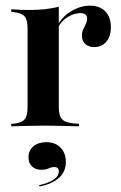

<svg xmlns="http://www.w3.org/2000/svg" viewBox="-20 -450 430 684"><path d="M133.9 -2.4Q107.3 -2.4 81.5 -1.6Q55.6 -0.8 20.2 0V-8.9L32.3 -9.7Q58.1 -12.9 68.1 -25.4Q78.2 -37.9 78.2 -67.7V-208.1H189.5V-67.7Q189.5 -47.6 194.4 -35.9Q199.2 -24.2 210.1 -18.5Q221 -12.9 241.1 -10.5L261.3 -8.9V0Q235.5 -0.8 214.1 -1.2Q192.7 -1.6 173.8 -2Q154.8 -2.4 133.9 -2.4ZM78.2 -208.1V-349.2Q78.2 -379 68.1 -391.1Q58.1 -403.2 30.6 -406.5L20.2 -408.1V-416.9Q41.1 -415.3 56.5 -414.9Q71.8 -414.5 86.3 -414.5Q114.5 -414.5 140.3 -417.3Q166.1 -420.2 189.5 -425.8V-416.9V-208.1ZM315.3 -282.3Q295.2 -282.3 283.5 -293.5Q271.8 -304.8 271.8 -322.6Q271.8 -334.7 276.2 -344.8Q280.6 -354.8 285.5 -364.1Q290.3 -373.4 290.3 -383.9Q290.3 -403.2 266.9 -403.2Q252.4 -403.2 237.1 -397.2Q221.8 -391.1 208.9 -380.2Q196 -369.4 188.7 -354.8L187.9 -364.5Q205.6 -394.4 237.1 -412.1Q268.5 -429.8 300.8 -429.8Q335.5 -429.8 355.2 -409.3Q375 -388.7 375 -353.2Q375 -321 358.9 -301.6Q342.7 -282.3 315.3 -282.3ZM121 214.5 119.4 209.7Q152.4 202.4 171 189.9Q189.5 177.4 189.5 160.5Q189.5 145.2 173.4 145.2Q162.9 145.2 152.8 150Q142.7 154.8 126.6 154.8Q106.5 154.8 94 142.7Q81.5 130.6 81.5 110.5Q81.5 86.3 98.8 71.4Q116.1 56.5 145.2 56.5Q176.6 56.5 195.6 75.8Q214.5 95.2 214.5 126.6Q214.5 161.3 190.7 183.1Q166.9 204.8 121 214.5Z"/></svg>

Font: Playfair 144pt SemiCondensed
Style: Bold
Weight: 700
Width: 4
Designer: Claus Eggers Sørensen
Foundry: Claus Eggers Sørensen
Version: Version 2.203